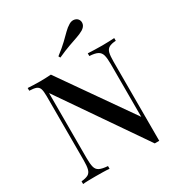

<svg xmlns="http://www.w3.org/2000/svg" viewBox="-215 -1080 1141 1226"><g transform="rotate(-30 355.5 -467.0)"><path d="M678 -708V-688Q644 -686 627 -676Q610 -666 604.5 -643.5Q599 -621 599 -580V4Q591 4 583 4Q575 4 566 4L142 -612V-132Q142 -90 148 -66.5Q154 -43 174 -33Q194 -23 235 -20V0Q216 -2 186.5 -2.5Q157 -3 131 -3Q106 -3 81 -2.5Q56 -2 40 0V-20Q73 -23 90 -32.5Q107 -42 113 -65Q119 -88 119 -128V-602Q119 -639 113 -656.5Q107 -674 90 -680.5Q73 -687 40 -688V-708Q56 -707 81 -706Q106 -705 131 -705Q153 -705 174 -706Q195 -707 211 -708L576 -186V-576Q576 -619 569.5 -642Q563 -665 543 -675.5Q523 -686 483 -688V-708Q501 -707 531 -706Q561 -705 587 -705Q612 -705 637 -706Q662 -707 678 -708ZM477 -929Q497 -941 516.5 -937Q536 -933 545 -917Q553 -902 548 -884.5Q543 -867 521 -853Q500 -841 472.5 -831.5Q445 -822 408 -809Q371 -796 318 -772L311 -785Q358 -821 386.5 -848.5Q415 -876 435 -896Q455 -916 477 -929Z"/></g></svg>

Font: Playfair Display Medium
Style: Regular
Weight: 500
Designer: Claus Eggers Sørensen
Foundry: Claus Eggers Sørensen
Version: Version 1.203